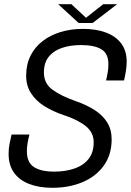

<svg xmlns="http://www.w3.org/2000/svg" viewBox="-20 -884 623 914"><path d="M229.5 10Q166 10 119 -8.2Q72 -26.5 46.5 -62.2Q21 -98 21 -151Q21 -175.5 24.8 -196Q28.5 -216.5 35 -243.5H120Q113.5 -217.5 110.8 -199.5Q108 -181.5 108 -164Q108 -111 141.2 -89Q174.5 -67 238 -67Q292 -67 334.5 -81.8Q377 -96.5 401.5 -127.2Q426 -158 426 -206.5Q426 -254 387.2 -284.5Q348.5 -315 282 -336.5Q231.5 -353.5 191.2 -378.8Q151 -404 127.8 -440Q104.5 -476 104.5 -523.5Q104.5 -577 125.2 -618.5Q146 -660 183 -688.5Q220 -717 269 -731.8Q318 -746.5 375 -746.5Q438.5 -746.5 485.2 -728.8Q532 -711 557.5 -676.5Q583 -642 583 -591Q583 -569 579.5 -547Q576 -525 570.5 -501H485Q490.5 -524 493.2 -542.2Q496 -560.5 496 -578.5Q496 -629.5 462.5 -649.5Q429 -669.5 366 -669.5Q315 -669.5 275 -656Q235 -642.5 212 -613.8Q189 -585 189 -539Q189 -486.5 230 -456.8Q271 -427 339.5 -403Q393 -384.5 431.5 -359.5Q470 -334.5 490.8 -300.5Q511.5 -266.5 511.5 -221Q511.5 -147.5 474.2 -95.8Q437 -44 373.2 -17Q309.5 10 229.5 10ZM257 -864H320L401 -788.5H375.5L471.5 -864H537.5L421 -774.5H354.5Z"/></svg>

Font: Epilogue
Style: Italic
Weight: 400
Italic angle: -12°
Designer: Tyler Finck
Foundry: Etcetera Type Co
Version: Version 2.112